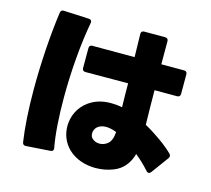

<svg xmlns="http://www.w3.org/2000/svg" viewBox="-117 -925 1234 1125"><g transform="rotate(15 500.0 -363.0)"><path d="M662 39C712 19 747 -22 763 -81C793 -57 821 -30 848 0C852 5 857 7 861 7C866 7 871 4 875 -1L952 -106C955 -111 957 -115 957 -120C957 -124 955 -129 951 -133C910 -174 840 -224 773 -261C771 -326 771 -397 770 -470H907C919 -470 926 -477 926 -489V-608C926 -621 919 -627 907 -627H769C769 -678 769 -725 769 -767C769 -779 762 -786 750 -786H623C610 -786 604 -779 604 -767C605 -726 606 -678 607 -627H351C339 -627 332 -621 332 -608V-487C332 -475 339 -468 351 -468L610 -469C610 -420 611 -370 612 -324C589 -329 566 -331 544 -331C496 -331 450 -320 410 -291C358 -254 331 -195 331 -136C331 -86 349 -37 388 0C431 41 492 60 552 60C590 60 628 53 662 39ZM126 41 274 31C287 30 292 22 290 10C275 -69 268 -176 268 -291C268 -449 282 -621 307 -754C309 -766 303 -774 290 -775L137 -782C125 -783 118 -777 116 -765C96 -622 85 -450 85 -292C85 -172 92 -61 105 24C107 36 114 42 126 41ZM616 -175C614 -142 605 -113 584 -99C570 -89 554 -84 538 -84C521 -84 505 -90 492 -103C485 -110 482 -120 482 -132C482 -146 488 -161 500 -172C513 -183 531 -189 552 -189C571 -189 593 -184 616 -175Z"/></g></svg>

Font: LINE Seed JP_OTF ExtraBold
Style: Regular
Weight: 800
Designer: LY Corporation & Fontrix & Fontworks
Version: Version 1.013